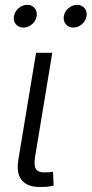

<svg xmlns="http://www.w3.org/2000/svg" viewBox="-20 -757 372 780"><path d="M154.8 2.4Q96.7 5.9 70.8 -22.2Q44.9 -50.3 54.7 -108.9L126.5 -542.5H192.4L123 -122.6Q116.2 -82.5 127.4 -68.4Q138.7 -54.2 170.9 -57.1Q180.7 -57.1 185.3 -57.6Q189.9 -58.1 195.3 -59.6L197.8 -2.9Q190.4 -1 179 0.7Q167.5 2.4 154.8 2.4ZM277.8 -645Q258.8 -645 247.6 -658.4Q236.3 -671.9 239.3 -690.9Q242.2 -710.4 258.3 -723.9Q274.4 -737.3 293.5 -737.3Q312.5 -737.3 323.5 -723.9Q334.5 -710.4 331.5 -690.9Q328.1 -671.9 312.5 -658.4Q296.9 -645 277.8 -645ZM75.2 -645Q56.2 -645 44.7 -658.4Q33.2 -671.9 36.6 -690.9Q39.6 -710.4 55.7 -723.9Q71.8 -737.3 90.8 -737.3Q109.9 -737.3 120.8 -723.9Q131.8 -710.4 128.9 -690.9Q125.5 -671.9 109.9 -658.4Q94.2 -645 75.2 -645Z"/></svg>

Font: Inter 16pt Light
Style: Italic
Weight: 300
Italic angle: -9.3988°
Version: Version 4.001;git-66647c0bb